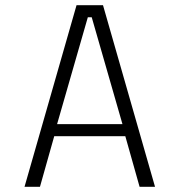

<svg xmlns="http://www.w3.org/2000/svg" viewBox="-20 -720 690 740"><path d="M577.5 0H518L463 -195H189L134 0H74.5L275 -700H377ZM318.5 -653.5 200 -241.5H452L333.5 -653.5Z"/></svg>

Font: Trispace ExtraLight
Style: Regular
Weight: 200
Designer: Tyler Finck
Foundry: Etcetera Type Company
Version: Version 1.210; ttfautohint (v1.8.3)